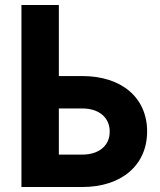

<svg xmlns="http://www.w3.org/2000/svg" viewBox="-20 -750 640 770"><path d="M310 0C468 0 570 -88 570 -223C570 -358 468 -445 310 -445H216V-730H66V0ZM216 -315H310C377 -315 420 -279 420 -222C420 -166 377 -130 310 -130H216Z"/></svg>

Font: Tekne LDO ExtraBold
Style: Regular
Weight: 800
Monospace: yes
Designer: Alessio Laiso, Mario Rullo, Paolo Rosset
Foundry: Alessio Laiso
Version: Version 1.000;hotconv 1.0.109;makeotfexe 2.5.65596